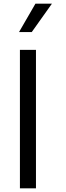

<svg xmlns="http://www.w3.org/2000/svg" viewBox="-20 -1020 360 1040"><path d="M171.9 -1000H261.2L151.9 -846.2H83ZM87.9 0V-750H174.8V0Z"/></svg>

Font: ø
Style: ø
Weight: 400
Designer: Samuel Oakes
Foundry: Samuel Oakes
Version: Version 1.000;PS 001.000;hotconv 1.0.88;makeotf.lib2.5.64775